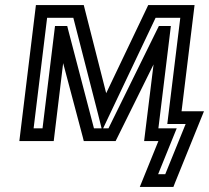

<svg xmlns="http://www.w3.org/2000/svg" viewBox="-20 -529 821 754"><path d="M668 187 768 -60 781 -92H748H693L741 -484L744 -509H719H579H562L554 -492L397 -163L313 -493L309 -509H291H146H121L118 -484L59 0L56 25H81H166H191L194 0L228 -281L305 9L309 25H326H417H434L442 9L583 -276L549 0L546 25H571H602L542 173L529 205H562H642H661L668 187ZM379 -25H349L248 -411L244 -427H226H221H196L193 -402L147 -25H112L165 -459H268L365 -81L379 -25ZM629 155H601L661 7L674 -25H641H602L648 -402L651 -427H626H621H604L596 -411L406 -25H385L412 -82L591 -459H688L640 -67L637 -42H662H709L629 155Z"/></svg>

Font: Gamestation Text Outline
Style: Italic
Weight: 400
Designer: Jonas Hecksher
Foundry: Jonas Hecksher, Playtypeª, e-types AS
Version: Version 1.003